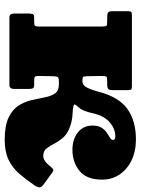

<svg xmlns="http://www.w3.org/2000/svg" viewBox="89 -666 597 815"><g transform="rotate(90 387.5 -258.5)"><path d="M768.5 -109Q743 -71.5 717.8 -42.2Q692.5 -13 658.5 3.5Q624.5 20 573.5 20Q513 20 478.8 3.5Q444.5 -13 428 -39.2Q411.5 -65.5 404.8 -95Q398 -124.5 393 -150.8Q388 -177 376.5 -193.5Q365 -210 338.5 -210H326.5Q310 -210 307 -205.2Q304 -200.5 303.5 -184L302.5 -122Q302.5 -110.5 306.5 -107.8Q310.5 -105 322.5 -105H342Q352.5 -105 355 -99Q357.5 -93 357.5 -82V-19.5Q357.5 0 341 0H54Q37.5 0 37.5 -19.5V-82Q37.5 -93 40 -99Q42.5 -105 53 -105H72.5Q84.5 -105 88.5 -107.8Q92.5 -110.5 92.5 -122V-391.5Q92.5 -409 89.5 -412Q86.5 -415 69 -415H48.5Q39 -415 33.2 -419Q27.5 -423 27.5 -436V-503Q27.5 -514.5 31 -517.2Q34.5 -520 45.5 -520H344.5Q356 -520 359.2 -517.2Q362.5 -514.5 362.5 -503V-436Q362.5 -423 356.8 -419Q351 -415 341.5 -415H327Q309.5 -415 306 -412Q302.5 -409 302.5 -391L303.5 -329Q304 -319.5 305 -314.8Q306 -310 322 -310H326Q342 -310 352 -329.8Q362 -349.5 370 -381Q392.5 -465.5 443 -501.2Q493.5 -537 572 -537Q622.5 -537 661 -518.2Q699.5 -499.5 721 -467Q742.5 -434.5 742.5 -393.5Q742.5 -327.5 705.5 -297.5Q668.5 -267.5 616 -267.5Q571 -267.5 542 -290.5Q513 -313.5 513 -353Q513 -377.5 522.2 -391.5Q531.5 -405.5 543.5 -413.5Q555.5 -421.5 564.8 -427Q574 -432.5 574 -440Q574 -449.5 558.5 -449.5Q527.5 -449.5 499.2 -425.8Q471 -402 460 -351Q456 -331.5 449.5 -316.2Q443 -301 429 -286.5Q418 -274.5 430 -271.8Q442 -269 465.8 -267.8Q489.5 -266.5 512.5 -259Q545.5 -248.5 562.5 -229.5Q579.5 -210.5 589.5 -190.8Q599.5 -171 610.5 -157.2Q621.5 -143.5 642 -143.5Q652 -143.5 663.5 -151Q675 -158.5 688 -175.5Q692.5 -181.5 698 -185Q703.5 -188.5 711.5 -182.5L762.5 -145.5Q777.5 -134.5 775 -124.5Q772.5 -114.5 768.5 -109Z"/></g></svg>

Font: Besley* Fatface
Style: Regular
Weight: 900
Designer: Owen Earl
Foundry: indestructible type*
Version: Version 3.000; ttfautohint (v1.8.3)